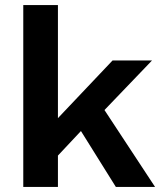

<svg xmlns="http://www.w3.org/2000/svg" viewBox="-20 -739 642 759"><path d="M209 -719V-272L425 -500H581L393 -304L593 0H438L300 -221L209 -124V0H72V-719Z"/></svg>

Font: Work Sans SemiBold
Style: Regular
Weight: 600
Designer: Wei Huang
Foundry: Wei Huang
Version: Version 2.010; ttfautohint (v1.8.3)